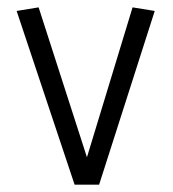

<svg xmlns="http://www.w3.org/2000/svg" viewBox="-20 -504 471 524"><path d="M183.6 0 25.4 -474.1 85.4 -483.9 226.6 -45.9H208.5L341.8 -483.9L402.3 -474.1L250.5 0Z"/></svg>

Font: Anaheim
Style: Regular
Weight: 400
Designer: Vernon Adams
Foundry: Vernon Adams
Version: Version 2.001